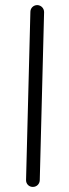

<svg xmlns="http://www.w3.org/2000/svg" viewBox="-20 -712 272 759"><path d="M109.4 26.9C124.5 27.3 136.7 15.6 137.2 0.5L154.3 -664.1C154.3 -679.2 142.6 -691.4 127.4 -691.9C112.3 -691.9 100.1 -680.2 100.1 -665L83 -0.5C82.5 14.6 94.2 26.9 109.4 26.9Z"/></svg>

Font: Mikhak Light
Style: Regular
Weight: 300
Designer: Amin Abedi
Version: Version 3.2